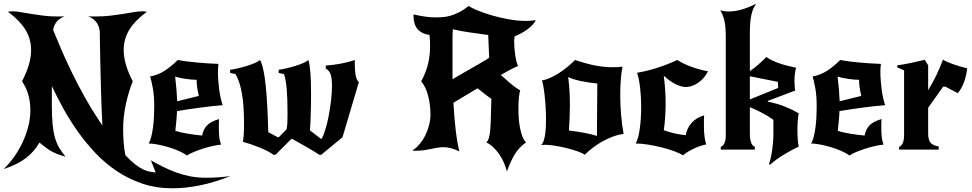

<svg xmlns="http://www.w3.org/2000/svg" viewBox="-31 -808 5248 1037"><path d="M522 -130Q517 -229 514.5 -320Q512 -411 510.5 -481Q509 -551 508.5 -593Q508 -635 508 -636Q503 -697 445 -720Q455 -719 464.5 -719Q474 -719 484 -719Q529 -719 566.5 -723.5Q604 -728 635 -733Q666 -738 691.5 -742.5Q717 -747 739 -747Q751 -747 762 -744Q702 -701 669.5 -650.5Q637 -600 637 -537Q637 -463 686 -369Q663 -311 648.5 -244Q634 -177 634 -110Q634 -81 636.5 -43.5Q639 -6 646 30Q676 62 699.5 80Q723 98 742 107Q761 116 777.5 119Q794 122 810 124L784 58Q818 77 852 94Q886 111 922 124Q958 137 997.5 144.5Q1037 152 1082 152Q1112 152 1144.5 150Q1177 148 1213 143Q1125 178 1047.5 193.5Q970 209 901 209Q813 209 738.5 184Q664 159 600.5 116.5Q537 74 484.5 18.5Q432 -37 388.5 -98.5Q345 -160 310.5 -223Q276 -286 249 -343V-241Q249 -179 253 -137Q257 -95 266 -64Q275 -33 289 -9.5Q303 14 323 38Q301 32 284.5 26Q268 20 252.5 12Q237 4 220.5 -8Q204 -20 182 -38Q155 10 110 45Q65 80 -11 105Q19 76 45 39.5Q71 3 90.5 -38.5Q110 -80 121.5 -124Q133 -168 133 -213Q133 -255 122.5 -294Q112 -333 88 -369Q137 -463 137 -537Q137 -600 104.5 -650.5Q72 -701 12 -744Q22 -747 35 -747Q55 -747 80.5 -742.5Q106 -738 136.5 -733Q167 -728 202.5 -723.5Q238 -719 279 -719Q289 -719 298.5 -719Q308 -719 318 -720Q264 -699 256 -646Q274 -601 299.5 -542Q325 -483 356.5 -418Q388 -353 425 -286.5Q462 -220 502 -160Z M979 32Q960 18 932 6Q904 -6 874.5 -14.5Q845 -23 817.5 -28Q790 -33 772 -33Q780 -46 786 -69.5Q792 -93 795.5 -120.5Q799 -148 800.5 -177Q802 -206 802 -230Q802 -291 794.5 -331.5Q787 -372 780 -395Q823 -403 858.5 -426Q894 -449 929 -484Q970 -476 1030 -470.5Q1090 -465 1149 -463Q1146 -445 1146 -418Q1146 -397 1148 -372.5Q1150 -348 1153 -324Q1156 -300 1161 -278Q1166 -256 1172 -240Q1111 -235 1048 -226.5Q985 -218 925 -208Q924 -179 921 -151Q918 -123 916 -102Q928 -97 946.5 -93Q965 -89 986 -85.5Q1007 -82 1027 -79.5Q1047 -77 1061 -76Q1066 -107 1085.5 -129Q1105 -151 1152 -165Q1151 -153 1151 -141.5Q1151 -130 1151 -119Q1151 -85 1153.5 -65.5Q1156 -46 1163 -27Q1144 -25 1118 -19.5Q1092 -14 1066 -5.5Q1040 3 1016.5 12.5Q993 22 979 32ZM915 -394Q920 -352 922.5 -320Q925 -288 926 -261L1043 -290Q1038 -310 1034.5 -332Q1031 -354 1031 -377Q1008 -377 975.5 -381.5Q943 -386 915 -394Z M1694 28Q1675 16 1658 5.5Q1641 -5 1624 -14.5Q1607 -24 1588.5 -34.5Q1570 -45 1549 -57H1542L1457 28H1447Q1418 8 1372 -11Q1326 -30 1281 -42Q1283 -52 1285 -74.5Q1287 -97 1287 -142Q1287 -236 1276 -301Q1265 -366 1241 -408L1212 -414V-431Q1233 -434 1258 -440Q1283 -446 1305.5 -453Q1328 -460 1346 -468Q1364 -476 1373 -484Q1388 -463 1399 -386.5Q1410 -310 1415 -181L1418 -94L1469 -67H1475L1517 -110Q1520 -126 1521 -142.5Q1522 -159 1522 -194Q1522 -278 1517.5 -328Q1513 -378 1503 -408L1474 -414V-431Q1495 -434 1520 -440Q1545 -446 1567.5 -453Q1590 -460 1608 -468Q1626 -476 1635 -484Q1643 -453 1646 -408.5Q1649 -364 1649 -298Q1649 -270 1648.5 -239.5Q1648 -209 1647 -182Q1646 -155 1645 -134Q1644 -113 1643 -104L1701 -59H1707Q1717 -78 1727 -111Q1737 -144 1744.5 -183.5Q1752 -223 1757 -265Q1762 -307 1762 -344Q1762 -386 1754.5 -407Q1747 -428 1728 -438L1729 -454Q1813 -460 1887 -484Q1885 -481 1885 -473Q1885 -433 1889 -405.5Q1893 -378 1907 -364L1819 -67L1704 28Z M2810 -39Q2768 -9 2744.5 33.5Q2721 76 2707 118Q2702 98 2692.5 75Q2683 52 2669 30.5Q2655 9 2636.5 -9.5Q2618 -28 2596 -39Q2605 -48 2609.5 -62.5Q2614 -77 2616.5 -103.5Q2619 -130 2620 -171Q2621 -212 2623 -274Q2619 -276 2596.5 -293Q2574 -310 2548 -331Q2513 -310 2479.5 -290Q2446 -270 2418 -253Q2422 -178 2429.5 -111.5Q2437 -45 2450 10Q2424 -3 2403.5 -8Q2383 -13 2364 -13Q2347 -13 2330.5 -10Q2314 -7 2296.5 -3.5Q2279 0 2260 3Q2241 6 2218 6Q2213 6 2207 6Q2201 6 2196 5Q2217 -8 2235 -29.5Q2253 -51 2266 -77Q2279 -103 2286.5 -132Q2294 -161 2294 -189Q2294 -240 2282 -288.5Q2270 -337 2244 -369Q2272 -421 2282 -467.5Q2292 -514 2292 -560Q2292 -587 2289 -619Q2247 -625 2224.5 -650.5Q2202 -676 2202 -730Q2244 -721 2271 -717.5Q2298 -714 2326 -714Q2342 -714 2361 -715.5Q2380 -717 2401.5 -723Q2423 -729 2448 -741.5Q2473 -754 2501 -776Q2512 -767 2545 -753Q2578 -739 2622 -726Q2666 -713 2715.5 -704Q2765 -695 2809 -695Q2823 -695 2836 -696Q2849 -697 2863 -699Q2852 -676 2820 -651.5Q2788 -627 2749 -612Q2746 -598 2746 -582Q2746 -566 2747.5 -548Q2749 -530 2751.5 -512Q2754 -494 2758 -478Q2762 -462 2767 -451Q2757 -448 2732.5 -435.5Q2708 -423 2674 -403Q2697 -382 2724 -359Q2751 -336 2779 -319Q2774 -308 2771.5 -281Q2769 -254 2769 -219Q2769 -193 2771 -166.5Q2773 -140 2778 -115.5Q2783 -91 2790.5 -71Q2798 -51 2810 -39ZM2606 -619Q2552 -627 2506 -633Q2460 -639 2415 -650Q2413 -625 2413 -596Q2413 -567 2413 -537V-459V-380Q2445 -399 2479 -418.5Q2513 -438 2542 -454.5Q2571 -471 2590 -482.5Q2609 -494 2611 -496Z M3075 -484Q3144 -461 3190 -453Q3236 -445 3275 -445Q3297 -445 3308.5 -445.5Q3320 -446 3331 -448Q3319 -383 3319 -295Q3319 -187 3337 -85Q3312 -82 3284 -72Q3256 -62 3228 -47Q3200 -32 3174 -12.5Q3148 7 3127 28Q3116 19 3089 9.5Q3062 0 3030 -8Q2998 -16 2966 -21Q2934 -26 2913 -26Q2907 -26 2901.5 -25.5Q2896 -25 2891 -24Q2905 -36 2911.5 -71.5Q2918 -107 2918 -164Q2918 -193 2916 -227.5Q2914 -262 2910.5 -293Q2907 -324 2903 -346Q2899 -368 2895 -373Q2934 -380 2982 -409.5Q3030 -439 3075 -484ZM3195 -357Q3149 -361 3105 -370.5Q3061 -380 3038 -392Q3043 -350 3045 -313.5Q3047 -277 3047 -240Q3047 -211 3045.5 -174.5Q3044 -138 3042 -103Q3076 -99 3117 -92Q3158 -85 3193 -74Z M3659 31Q3641 20 3610 8.5Q3579 -3 3542.5 -12Q3506 -21 3469 -27Q3432 -33 3402 -33Q3409 -43 3414.5 -63Q3420 -83 3424 -109.5Q3428 -136 3430 -167Q3432 -198 3432 -231Q3432 -285 3426.5 -332.5Q3421 -380 3410 -415Q3464 -424 3521 -442.5Q3578 -461 3627 -484Q3660 -463 3704 -447Q3748 -431 3793 -423Q3774 -385 3740.5 -361.5Q3707 -338 3672 -338Q3649 -338 3617 -354Q3585 -370 3554 -399Q3559 -361 3561.5 -323.5Q3564 -286 3564 -248Q3564 -215 3561.5 -175.5Q3559 -136 3554 -105Q3576 -96 3610.5 -88Q3645 -80 3673 -78Q3679 -116 3704.5 -144.5Q3730 -173 3772 -185Q3771 -177 3771 -163Q3771 -149 3771 -129Q3771 -91 3774.5 -68Q3778 -45 3783 -28Q3767 -25 3748.5 -18.5Q3730 -12 3712.5 -3.5Q3695 5 3680.5 14Q3666 23 3659 31Z M4122 78Q4127 65 4131.5 46Q4136 27 4139 6Q4142 -15 4144 -37Q4146 -59 4146 -78V-161Q4116 -182 4085 -198.5Q4054 -215 4019 -229V-88Q4019 -25 4046 -15V0H3862V-15Q3889 -25 3889 -79V-605Q3889 -632 3887.5 -653Q3886 -674 3882.5 -691Q3879 -708 3873.5 -723Q3868 -738 3859 -753Q3877 -746 3906 -746Q3937 -746 3973 -756Q4009 -766 4054 -788Q4036 -766 4027.5 -729Q4019 -692 4019 -632V-424Q4040 -438 4061 -456Q4082 -474 4108 -500Q4138 -480 4176.5 -466.5Q4215 -453 4269 -442Q4260 -413 4260 -372Q4260 -361 4261 -344Q4262 -327 4264 -319L4116 -263V-259Q4170 -248 4209.5 -232Q4249 -216 4283 -196Q4279 -175 4277.5 -154Q4276 -133 4276 -105Q4276 -48 4283 -16Q4263 -7 4241 5Q4219 17 4198 30Q4177 43 4159.5 56Q4142 69 4130 81ZM4019 -271 4172 -333 4170 -366 4019 -396Z M4557 32Q4538 18 4510 6Q4482 -6 4452.5 -14.5Q4423 -23 4395.5 -28Q4368 -33 4350 -33Q4358 -46 4364 -69.5Q4370 -93 4373.5 -120.5Q4377 -148 4378.5 -177Q4380 -206 4380 -230Q4380 -291 4372.5 -331.5Q4365 -372 4358 -395Q4401 -403 4436.5 -426Q4472 -449 4507 -484Q4548 -476 4608 -470.5Q4668 -465 4727 -463Q4724 -445 4724 -418Q4724 -397 4726 -372.5Q4728 -348 4731 -324Q4734 -300 4739 -278Q4744 -256 4750 -240Q4689 -235 4626 -226.5Q4563 -218 4503 -208Q4502 -179 4499 -151Q4496 -123 4494 -102Q4506 -97 4524.5 -93Q4543 -89 4564 -85.5Q4585 -82 4605 -79.5Q4625 -77 4639 -76Q4644 -107 4663.5 -129Q4683 -151 4730 -165Q4729 -153 4729 -141.5Q4729 -130 4729 -119Q4729 -85 4731.5 -65.5Q4734 -46 4741 -27Q4722 -25 4696 -19.5Q4670 -14 4644 -5.5Q4618 3 4594.5 12.5Q4571 22 4557 32ZM4493 -394Q4498 -352 4500.5 -320Q4503 -288 4504 -261L4621 -290Q4616 -310 4612.5 -332Q4609 -354 4609 -377Q4586 -377 4553.5 -381.5Q4521 -386 4493 -394Z M4982 -321Q5005 -358 5025 -399Q5045 -440 5062 -486Q5081 -474 5116 -461.5Q5151 -449 5193 -439Q5188 -397 5175 -362.5Q5162 -328 5142 -305L5075 -340H5063L4982 -226V-88Q4982 -53 4994.5 -37.5Q5007 -22 5039 -17V0H4825V-15Q4852 -25 4852 -79V-428L4815 -444V-455Q4850 -460 4891 -468.5Q4932 -477 4964 -485L4982 -455Z"/></svg>

Font: New Rocker
Style: Regular
Weight: 400
Designer: Pablo Impallari, Brenda Gallo, Rodrigo Fuenzalida
Foundry: Pablo Impallari, Brenda Gallo, Rodrigo Fuenzalida
Version: Version 1.000; ttfautohint (v0.93) -l 8 -r 50 -G 200 -x 14 -